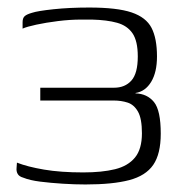

<svg xmlns="http://www.w3.org/2000/svg" viewBox="-20 -483 494 510"><path d="M207 7Q179 7 147 5Q115 3 87 -0.5Q59 -4 42 -11Q31 -14 27 -21Q23 -28 24 -37L25 -51Q53 -40 97 -32.5Q141 -25 201 -25Q251 -25 285.5 -33.5Q320 -42 338.5 -64.5Q357 -87 357 -129Q357 -168 346.5 -186.5Q336 -205 319 -210.5Q302 -216 282 -216H87V-250H283Q312 -250 329 -269Q346 -288 346 -333Q346 -374 332 -394.5Q318 -415 291 -422.5Q264 -430 224 -431Q217 -431 210 -431Q203 -431 195 -431Q166 -431 134 -427Q102 -423 76.5 -417.5Q51 -412 40 -407V-424Q40 -435 45.5 -440Q51 -445 65 -449Q80 -454 122.5 -458.5Q165 -463 217 -463Q291 -463 329.5 -450Q368 -437 382.5 -409Q397 -381 397 -333Q397 -291 381.5 -265.5Q366 -240 340 -236V-235Q371 -234 389 -212Q407 -190 407 -128Q407 -74 387 -45Q367 -16 323 -4.5Q279 7 207 7Z"/></svg>

Font: Genos Light
Style: Regular
Weight: 300
Designer: Robert E. Leuschke
Foundry: Robert E. Leuschke
Version: Version 1.010